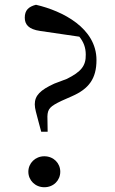

<svg xmlns="http://www.w3.org/2000/svg" viewBox="-20 -773 483 806"><path d="M166 13C205 13 233 -16 233 -52C233 -88 205 -117 166 -117C128 -117 99 -88 99 -52C99 -16 128 13 166 13ZM385 -521C385 -655 243 -727 131 -753C100 -745 84 -730 84 -699C84 -671 99 -650 149 -643L313 -619C331 -597 340 -573 340 -544C341 -497 321 -472 261 -442L208 -422C149 -395 126 -372 126 -335C126 -316 133 -297 142 -261L153 -220H180L179 -284C180 -317 191 -327 239 -350L282 -369C353 -400 385 -443 385 -521Z"/></svg>

Font: Noto Serif HK Medium
Style: Regular
Weight: 500
Designer: Ryoko NISHIZUKA 西塚涼子 (kana & ideographs); Frank Grießhammer (Latin, Greek & Cyrillic); Wenlong ZHANG 张文龙 (bopomofo); San
Foundry: Adobe
Version: Version 2.001;hotconv 1.1.0;makeotfexe 2.6.0